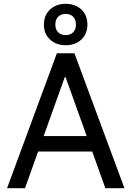

<svg xmlns="http://www.w3.org/2000/svg" viewBox="-20 -986 688 1006"><path d="M324 -749Q274 -749 242 -779Q210 -809 210 -857Q210 -906 242 -936Q274 -966 324 -966Q375 -966 406.5 -936Q438 -906 438 -857Q438 -809 406.5 -779Q375 -749 324 -749ZM324 -802Q349 -802 363.5 -817Q378 -832 378 -857Q378 -883 363.5 -898Q349 -913 324 -913Q299 -913 284.5 -898Q270 -883 270 -857Q270 -832 284.5 -817Q299 -802 324 -802ZM324 -581H319L111 0H17L278 -707H370L632 0H532ZM501 -192H145V-273H501Z"/></svg>

Font: 42dot Sans Medium
Style: Regular
Weight: 500
Designer: 42dot
Version: Version 1.000